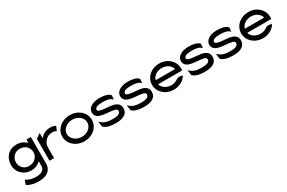

<svg xmlns="http://www.w3.org/2000/svg" viewBox="121 -1653 4512 3020"><g transform="rotate(-30 2377.5 -142.5)"><path d="M30 -245C30 -103 141 -9 264 -9C342 -9 398 -38 438 -79V6C438 75 384 114 294 114C233 114 184 112 108 68L102 64L75 144L78 146C159 193 223 197 294 197C454 197 521 109 521 12V-471H442V-408C404 -448 344 -482 264 -482C107 -482 30 -363 30 -245ZM118 -240C118 -323 179 -397 271 -397C376 -397 438 -331 438 -240C438 -164 375 -88 271 -88C174 -88 118 -164 118 -240Z M589 0H672V-191C672 -244 695 -287 725 -316C751 -343 792 -365 844 -365C889 -365 896 -359 914 -347L920 -344L954 -422L950 -425C922 -438 910 -447 852 -447C771 -447 712 -408 672 -360V-456L589 -396Z M952 -226C952 -95 1067 11 1221 11C1375 11 1488 -95 1488 -226C1488 -357 1375 -462 1221 -462C1067 -462 952 -357 952 -226ZM1034 -226C1034 -312 1119 -381 1221 -381C1323 -381 1406 -312 1406 -226C1406 -140 1323 -70 1221 -70C1119 -70 1034 -140 1034 -226Z M1543 -325C1543 -241 1610 -215 1687 -203C1750 -193 1829 -193 1883 -178C1906 -171 1923 -161 1923 -138C1923 -89 1870 -70 1787 -70C1686 -70 1630 -85 1571 -139L1561 -148L1575 -51L1577 -49C1628 0 1710 11 1794 11C1958 11 2010 -57 2010 -136C2010 -201 1971 -232 1924 -250C1856 -274 1746 -267 1672 -288C1648 -295 1630 -302 1630 -323C1630 -365 1690 -381 1766 -381C1859 -381 1905 -367 1939 -334L1946 -327L1953 -402L1952 -403C1917 -447 1836 -462 1759 -462C1622 -462 1543 -399 1543 -325Z M2058 -325C2058 -241 2125 -215 2202 -203C2265 -193 2344 -193 2398 -178C2421 -171 2438 -161 2438 -138C2438 -89 2385 -70 2302 -70C2201 -70 2145 -85 2086 -139L2076 -148L2090 -51L2092 -49C2143 0 2225 11 2309 11C2473 11 2525 -57 2525 -136C2525 -201 2486 -232 2439 -250C2371 -274 2261 -267 2187 -288C2163 -295 2145 -302 2145 -323C2145 -365 2205 -381 2281 -381C2374 -381 2420 -367 2454 -334L2461 -327L2468 -402L2467 -403C2432 -447 2351 -462 2274 -462C2137 -462 2058 -399 2058 -325Z M2582 -226C2582 -95 2693 11 2846 11C2947 11 3029 -36 3072 -106L3075 -111L3070 -114C3070 -114 3006 -141 2964 -108C2932 -85 2892 -70 2846 -70C2760 -70 2687 -119 2669 -187H3107V-225C3107 -356 2998 -462 2846 -462C2693 -462 2582 -357 2582 -226ZM2669 -262C2686 -330 2757 -381 2846 -381C2933 -381 3004 -331 3020 -262Z M3162 -325C3162 -241 3229 -215 3306 -203C3369 -193 3448 -193 3502 -178C3525 -171 3542 -161 3542 -138C3542 -89 3489 -70 3406 -70C3305 -70 3249 -85 3190 -139L3180 -148L3194 -51L3196 -49C3247 0 3329 11 3413 11C3577 11 3629 -57 3629 -136C3629 -201 3590 -232 3543 -250C3475 -274 3365 -267 3291 -288C3267 -295 3249 -302 3249 -323C3249 -365 3309 -381 3385 -381C3478 -381 3524 -367 3558 -334L3565 -327L3572 -402L3571 -403C3536 -447 3455 -462 3378 -462C3241 -462 3162 -399 3162 -325Z M3677 -325C3677 -241 3744 -215 3821 -203C3884 -193 3963 -193 4017 -178C4040 -171 4057 -161 4057 -138C4057 -89 4004 -70 3921 -70C3820 -70 3764 -85 3705 -139L3695 -148L3709 -51L3711 -49C3762 0 3844 11 3928 11C4092 11 4144 -57 4144 -136C4144 -201 4105 -232 4058 -250C3990 -274 3880 -267 3806 -288C3782 -295 3764 -302 3764 -323C3764 -365 3824 -381 3900 -381C3993 -381 4039 -367 4073 -334L4080 -327L4087 -402L4086 -403C4051 -447 3970 -462 3893 -462C3756 -462 3677 -399 3677 -325Z M4201 -226C4201 -95 4312 11 4465 11C4566 11 4648 -36 4691 -106L4694 -111L4689 -114C4689 -114 4625 -141 4583 -108C4551 -85 4511 -70 4465 -70C4379 -70 4306 -119 4288 -187H4726V-225C4726 -356 4617 -462 4465 -462C4312 -462 4201 -357 4201 -226ZM4288 -262C4305 -330 4376 -381 4465 -381C4552 -381 4623 -331 4639 -262Z"/></g></svg>

Font: Charger Pro
Style: BdExt
Weight: 700
Designer: Jasper
Foundry: Cannot Into Space Fonts
Version: Version 1.09